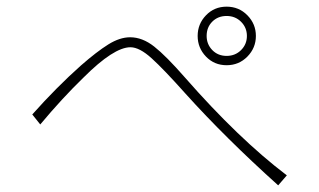

<svg xmlns="http://www.w3.org/2000/svg" viewBox="-20 -602 960 577"><path d="M661 -406Q624 -406 599 -432Q574 -458 574 -494Q574 -530 599 -556Q624 -582 661 -582Q698 -582 723.5 -556Q749 -530 749 -494Q749 -458 723.5 -432Q698 -406 661 -406ZM661 -554Q635 -554 618 -537Q601 -520 601 -494Q601 -469 618 -451.5Q635 -434 661 -434Q687 -434 704.5 -451.5Q722 -469 722 -494Q722 -519 704.5 -536.5Q687 -554 661 -554ZM816 -45Q658 -187 538 -320Q472 -394 435.5 -427Q399 -460 372 -460Q322 -460 231 -369Q167 -307 101 -228L77 -258Q150 -340 223 -405Q271 -447 305.5 -468.5Q340 -490 371 -490Q408 -490 443.5 -462Q479 -434 535 -370Q697 -185 842 -75Z"/></svg>

Font: LINE Seed Sans KR Thin
Style: Regular
Weight: 250
Designer: LINE BX Design & Sandoll Inc & Dalton Maag Ltd
Foundry: Sandoll Inc.
Version: Version 1.000